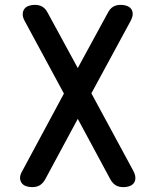

<svg xmlns="http://www.w3.org/2000/svg" viewBox="-20 -760 640 790"><path d="M517 -673 356 -376 528 -58Q537 -41 537 -28Q537 -15 530.5 -6.5Q524 2 512.5 6Q501 10 488 10Q468 10 455 1.5Q442 -7 433 -24L300 -271L167 -24Q158 -7 145 1.5Q132 10 112 10Q99 10 87.5 6Q76 2 69.5 -6.5Q63 -15 62.5 -27.5Q62 -40 72 -57L243 -375L82 -673Q73 -689 73.5 -702Q74 -715 80.5 -723.5Q87 -732 98.5 -736Q110 -740 124 -740Q142 -740 155 -732Q168 -724 177 -706L300 -480L423 -706Q432 -724 445 -732Q458 -740 477 -740Q490 -740 501.5 -736Q513 -732 519.5 -723.5Q526 -715 526 -702.5Q526 -690 517 -673Z"/></svg>

Font: Maple Mono NL Medium
Style: Regular
Weight: 500
Monospace: yes
Designer: subframe7536
Version: Version 7.000